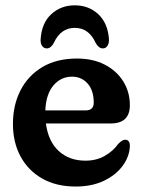

<svg xmlns="http://www.w3.org/2000/svg" viewBox="-20 -688 535 720"><path d="M467 -293.5Q467 -225 395 -225H152Q161.5 -156.5 201 -121Q240.5 -85.5 300.5 -85.5Q342 -85.5 373.5 -103.8Q405 -122 423 -148Q439 -164.5 449.5 -164Q467.5 -163.5 467 -140Q465.5 -101 440 -66.2Q414.5 -31.5 369.5 -10Q324.5 11.5 263.5 11.5Q191.5 11.5 138.8 -18.2Q86 -48 57.2 -101Q28.5 -154 28.5 -223.5Q28.5 -293.5 56.8 -349Q85 -404.5 138.8 -436.5Q192.5 -468.5 268.5 -468.5Q328.5 -468.5 373 -445.5Q417.5 -422.5 442.2 -382.8Q467 -343 467 -293.5ZM250 -400.5Q208.5 -400.5 180.5 -367.8Q152.5 -335 150 -274H301Q331.5 -274 331.5 -303Q331.5 -349 308.5 -374.8Q285.5 -400.5 250 -400.5ZM260.5 -583.5Q207.5 -583.5 181.5 -526.5Q170.5 -506.5 155.5 -506.5Q144 -506.5 137.5 -516.5Q131 -526.5 132.5 -542.5Q136.5 -602 172.5 -635Q208.5 -668 260.5 -668Q312.5 -668 348.2 -635Q384 -602 388.5 -542.5Q389.5 -526.5 383.2 -516.5Q377 -506.5 365.5 -506.5Q350.5 -506.5 339 -526.5Q313.5 -583.5 260.5 -583.5Z"/></svg>

Font: Fraunces 72pt SuperSoft SemiBold
Style: Regular
Weight: 600
Version: Version 1.000;[b76b70a41]